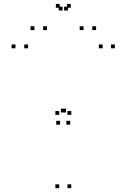

<svg xmlns="http://www.w3.org/2000/svg" viewBox="-20 -972 660 1002"><path d="M352 -372.5V-392.5H332V-372.5ZM289 -372.5V-392.5H269V-372.5ZM289 10V-10H269V10ZM352 10V-10H332V10ZM293.5 -321.5V-341.5H273.5V-321.5ZM346.5 -321.5V-341.5H326.5V-321.5ZM579.5 -720V-740H559.5V-720ZM516 -720V-740H496V-720ZM324.5 -385V-405H304.5V-385ZM318 -385V-405H298V-385ZM126.5 -720V-740H106.5V-720ZM60.5 -720V-740H40.5V-720ZM225 -815V-835H205V-815ZM334.5 -917V-937H314.5V-917ZM306.5 -917V-937H286.5V-917ZM416 -815V-835H396V-815ZM481.5 -815V-835H461.5V-815ZM349.5 -931.5V-951.5H329.5V-931.5ZM291.5 -931.5V-951.5H271.5V-931.5ZM159.5 -815V-835H139.5V-815Z"/></svg>

Font: Monaspace Argon Dots Var
Style: Regular
Weight: 400
Designer: Riley Cran and the Lettermatic Team
Version: Version 1.100 (Monaspace Argon Dots)